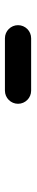

<svg xmlns="http://www.w3.org/2000/svg" viewBox="280 -910 141 740"><g transform="rotate(-90 350.0 -540.5)"><path d="M370 -490.5C437.3 -490.5 504.7 -490.5 572 -490.5C599.9 -490.5 622.5 -513.1 622.5 -541C622.5 -568.8 599.9 -591.5 572 -591.5C504.7 -591.5 437.3 -591.5 370 -591.5C342.1 -591.5 319.5 -568.8 319.5 -541C319.5 -513.1 342.1 -490.5 370 -490.5Z"/></g></svg>

Font: FRB American Cursive Guidelines Ultra
Style: Bold Italic
Weight: 1000
Italic angle: -25°
Version: Version 2.0;Modular Font Editor K font №1